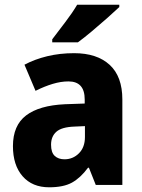

<svg xmlns="http://www.w3.org/2000/svg" viewBox="-20 -786 603 816"><path d="M295 -560Q392 -560 446 -510.5Q500 -461 500 -363V0H387L358 -73H354Q322 -30 286 -10Q250 10 189 10Q117 10 76 -37Q35 -84 35 -165Q35 -253 91 -295.5Q147 -338 256 -343L340 -346V-363Q340 -440 271 -440Q239 -440 204 -429.5Q169 -419 131 -400L84 -511Q127 -534 180.5 -547Q234 -560 295 -560ZM296 -248Q242 -246 219.5 -226Q197 -206 197 -171Q197 -138 212.5 -123.5Q228 -109 254 -109Q290 -109 315.5 -134.5Q341 -160 341 -204V-250ZM487 -756Q468 -738 436.5 -710Q405 -682 371 -653.5Q337 -625 311 -606H202V-619Q227 -652 257.5 -692Q288 -732 308 -766H487Z"/></svg>

Font: Noto Sans Devanagari UI SemiCondensed ExtraBold
Style: Regular
Weight: 800
Width: 4
Designer: Jelle Bosma - Monotype Design Team
Foundry: Monotype Imaging Inc.
Version: Version 2.004; ttfautohint (v1.8.4.7-5d5b)